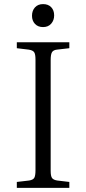

<svg xmlns="http://www.w3.org/2000/svg" viewBox="-20 -916 420 936"><path d="M62 0V-29L122 -36Q141 -39 147 -49Q153 -59 153 -86V-626Q153 -652 146.5 -661.5Q140 -671 120 -674L62 -681V-710H318V-681L257 -674Q240 -672 233.5 -661.5Q227 -651 227 -623V-83Q227 -58 233.5 -48.5Q240 -39 259 -36L318 -29V0ZM190 -784Q165 -784 150.5 -799.5Q136 -815 136 -839Q136 -864 150.5 -880Q165 -896 190 -896Q215 -896 229.5 -881Q244 -866 244 -841Q244 -817 229.5 -800.5Q215 -784 190 -784Z"/></svg>

Font: Literata 36pt Light
Style: Regular
Weight: 300
Designer: Latin by Veronika Burian and Jose Scaglione. Greek by Irene Vlachou. Cyrillic by Vera Evstafieva.
Foundry: TypeTogether
Version: Version 3.002